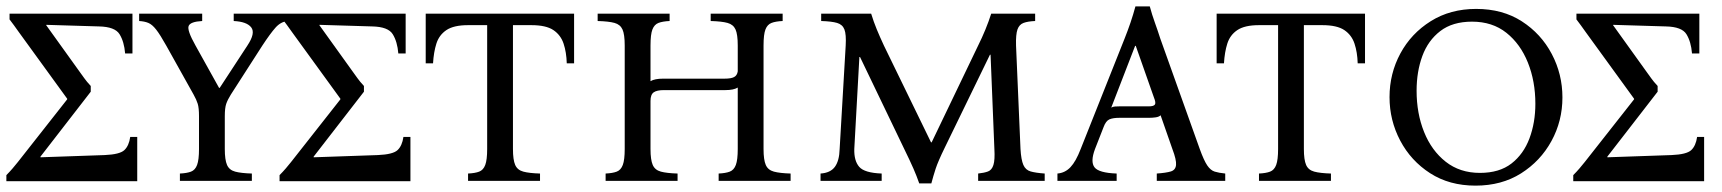

<svg xmlns="http://www.w3.org/2000/svg" viewBox="-20 -568 5407 603"><path d="M265 -280 107 -76V-74L309 -81Q356 -83 370.5 -96.5Q385 -110 389 -138H411V1H0V-18Q10 -28 19.5 -39Q29 -50 36 -59L191 -256V-258L40 -466Q32 -477 23.5 -489Q15 -501 10 -507V-525H396V-400H373Q370 -437 355.5 -460.5Q341 -484 291 -485L125 -490V-489L232 -340Q238 -332 245 -322Q252 -312 265 -298Z M714 -525H884V-502Q862 -500 845.5 -481.5Q829 -463 804 -425L705 -271Q695 -255 690.5 -242Q686 -229 686 -203V-100Q686 -66 693 -50Q700 -34 718.5 -29Q737 -24 771 -23V0H545V-23Q567 -24 580 -29Q593 -34 599 -50Q605 -66 605 -100V-203Q605 -229 601 -242Q597 -255 588 -271L502 -425Q483 -459 470.5 -475Q458 -491 446 -496Q434 -501 417 -502V-525H615V-502Q578 -500 572.5 -486.5Q567 -473 594 -425L668 -292H670L757 -425Q783 -464 769 -482Q755 -500 714 -502Z M1123 -280 965 -76V-74L1167 -81Q1214 -83 1228.5 -96.5Q1243 -110 1247 -138H1269V1H858V-18Q868 -28 877.5 -39Q887 -50 894 -59L1049 -256V-258L898 -466Q890 -477 881.5 -489Q873 -501 868 -507V-525H1254V-400H1231Q1228 -437 1213.5 -460.5Q1199 -484 1149 -485L983 -490V-489L1090 -340Q1096 -332 1103 -322Q1110 -312 1123 -298Z M1317 -525H1783V-369H1760Q1759 -404 1750 -431Q1741 -458 1718 -473.5Q1695 -489 1649 -489H1591V-100Q1591 -66 1598 -50Q1605 -34 1623.5 -29Q1642 -24 1676 -23V0H1450V-23Q1472 -24 1485 -29Q1498 -34 1504 -50Q1510 -66 1510 -100V-489H1450Q1405 -489 1382 -473.5Q1359 -458 1350.5 -431Q1342 -404 1340 -369H1317Z M2378 -100Q2378 -66 2385 -50Q2392 -34 2410.5 -29Q2429 -24 2463 -23V0H2237V-23Q2259 -24 2272 -29Q2285 -34 2291 -50Q2297 -66 2297 -100V-293Q2284 -285 2258 -285H2065Q2043 -285 2033 -278Q2023 -271 2023 -251V-100Q2023 -66 2030 -50Q2037 -34 2055.5 -29Q2074 -24 2108 -23V0H1882V-23Q1904 -24 1917 -29Q1930 -34 1936 -50Q1942 -66 1942 -100V-425Q1942 -460 1935 -475.5Q1928 -491 1910 -496Q1892 -501 1857 -502V-525H2083V-502Q2061 -501 2048 -496Q2035 -491 2029 -475.5Q2023 -460 2023 -425V-313Q2036 -321 2063 -321H2256Q2276 -321 2285.5 -326Q2295 -331 2297 -344V-425Q2297 -460 2290 -475.5Q2283 -491 2265 -496Q2247 -501 2212 -502V-525H2438V-502Q2416 -501 2403 -496Q2390 -491 2384 -475.5Q2378 -460 2378 -425Z M2867 8Q2859 -15 2849 -38Q2839 -61 2818 -104L2681 -389H2679L2663 -100Q2662 -63 2678.5 -44Q2695 -25 2749 -23V0H2557V-23Q2588 -25 2602 -44Q2616 -63 2617 -100L2636 -425Q2638 -460 2632 -475.5Q2626 -491 2609 -496Q2592 -501 2559 -502V-525H2716Q2724 -499 2733.5 -476Q2743 -453 2756 -425L2904 -121H2906L3052 -425Q3064 -449 3074.5 -474.5Q3085 -500 3093 -525H3231V-502Q3208 -501 3194.5 -496Q3181 -491 3175.5 -475.5Q3170 -460 3171 -425L3185 -100Q3187 -66 3194 -50Q3201 -34 3217 -29.5Q3233 -25 3261 -23V0H3052V-23Q3071 -25 3083 -29.5Q3095 -34 3100 -50Q3105 -66 3103 -100L3091 -396H3089L2947 -104Q2926 -61 2918.5 -38Q2911 -15 2905 8Z M3748 -100Q3761 -64 3771.5 -48.5Q3782 -33 3795 -29Q3808 -25 3828 -23V0H3613V-23Q3642 -25 3657 -29.5Q3672 -34 3673.5 -50Q3675 -66 3662 -100L3625 -206Q3620 -201 3610 -199.5Q3600 -198 3589 -198H3496Q3475 -198 3464 -193Q3453 -188 3446 -169L3419 -100Q3404 -60 3417.5 -42.5Q3431 -25 3487 -23V0H3301V-23Q3325 -25 3342 -43Q3359 -61 3374 -100L3512 -447Q3522 -472 3530.5 -497Q3539 -522 3546 -548H3591Q3598 -522 3607 -497Q3616 -472 3624 -447ZM3588 -234Q3603 -234 3607 -239.5Q3611 -245 3604 -262L3547 -424H3545L3470 -230Q3475 -233 3481.5 -233.5Q3488 -234 3496 -234Z M3801 -525H4267V-369H4244Q4243 -404 4234 -431Q4225 -458 4202 -473.5Q4179 -489 4133 -489H4075V-100Q4075 -66 4082 -50Q4089 -34 4107.5 -29Q4126 -24 4160 -23V0H3934V-23Q3956 -24 3969 -29Q3982 -34 3988 -50Q3994 -66 3994 -100V-489H3934Q3889 -489 3866 -473.5Q3843 -458 3834.5 -431Q3826 -404 3824 -369H3801Z M4616 -540Q4699 -540 4759.5 -501Q4820 -462 4853.5 -398.5Q4887 -335 4887 -262Q4887 -188 4852.5 -125Q4818 -62 4757 -23.5Q4696 15 4614 15Q4532 15 4471.5 -24Q4411 -63 4377.5 -126.5Q4344 -190 4344 -263Q4344 -337 4378 -400Q4412 -463 4473.5 -501.5Q4535 -540 4616 -540ZM4628 -25Q4689 -25 4727 -54.5Q4765 -84 4783.5 -133.5Q4802 -183 4802 -242Q4802 -313 4778.5 -371.5Q4755 -430 4711 -465Q4667 -500 4603 -500Q4542 -500 4503.5 -470.5Q4465 -441 4447 -392Q4429 -343 4429 -283Q4429 -212 4452.5 -153.5Q4476 -95 4520.5 -60Q4565 -25 4628 -25Z M5186 -280 5028 -76V-74L5230 -81Q5277 -83 5291.5 -96.5Q5306 -110 5310 -138H5332V1H4921V-18Q4931 -28 4940.5 -39Q4950 -50 4957 -59L5112 -256V-258L4961 -466Q4953 -477 4944.5 -489Q4936 -501 4931 -507V-525H5317V-400H5294Q5291 -437 5276.5 -460.5Q5262 -484 5212 -485L5046 -490V-489L5153 -340Q5159 -332 5166 -322Q5173 -312 5186 -298Z"/></svg>

Font: Bona Nova SC
Style: Regular
Weight: 400
Designer: Mateusz Machalski
Foundry: Capitalics
Version: Version 4.001; ttfautohint (v1.8.4.7-5d5b)